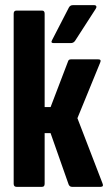

<svg xmlns="http://www.w3.org/2000/svg" viewBox="-20 -724 419 744"><path d="M377 -14Q383 0 370 0H259Q250 0 246 -9L176 -208H153V-12Q153 0 143 0H44Q33 0 33 -12V-671Q33 -683 44 -683H143Q153 -683 153 -671V-309H176L244 -487Q246 -494 255 -494H361Q374 -494 368 -481L280 -266ZM188 -557Q175 -557 182 -569L247 -695Q252 -704 262 -704H346Q351 -704 353 -700Q355 -696 351 -690L271 -566Q265 -557 254 -557Z"/></svg>

Font: Sofia Sans Extra Condensed ExtraBold
Style: Regular
Weight: 800
Designer: Botio Nikoltchev, Ani Petrova
Foundry: lettersoup
Version: Version 4.101; ttfautohint (v1.8.4.7-5d5b)